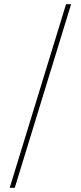

<svg xmlns="http://www.w3.org/2000/svg" viewBox="-20 -730 382 910"><path d="M26 160 293 -710H317L50 160Z"/></svg>

Font: DM Serif Display
Style: Regular
Weight: 400
Designer: Colophon Foundry, Frank Grießhammer
Foundry: Colophon Foundry
Version: Version 5.200; ttfautohint (v1.8.3)